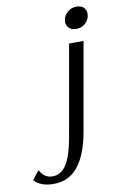

<svg xmlns="http://www.w3.org/2000/svg" viewBox="-234 -717 605 954"><g transform="rotate(-10 69.0 -240.0)"><path d="M153 -599Q153 -625 173 -644.5Q193 -664 221 -664Q244 -664 257 -652Q270 -640 270 -620Q270 -593 250 -574Q230 -555 202 -555Q180 -555 166.5 -567Q153 -579 153 -599ZM-140 148 -105 103Q-84 146 -41 146Q2 146 29 104.5Q56 63 72 -26L154 -490H227L148 -43Q128 68 81.5 126Q35 184 -43 184Q-107 184 -140 148Z"/></g></svg>

Font: Fahkwang Light
Style: Italic
Weight: 300
Italic angle: -10°
Version: Version 1.000; ttfautohint (v1.6)